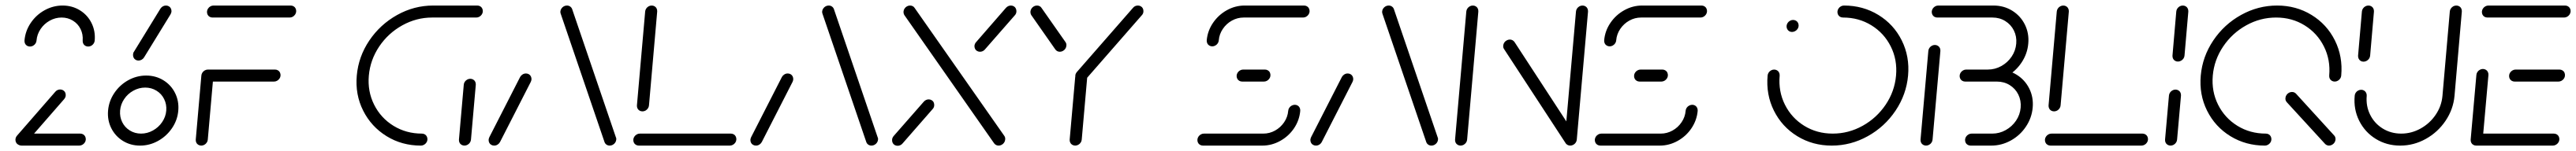

<svg xmlns="http://www.w3.org/2000/svg" viewBox="-20 -539 9509 559"><path d="M38.9 -22.2Q39.3 -28.1 42.8 -33.3Q46.3 -38.5 51.7 -41.5Q57 -44.4 63 -44.4H276.3Q282.2 -44.4 287.2 -41.5Q292.2 -38.5 294.6 -33.3Q297 -28.1 296.7 -22.2Q296.3 -16.3 292.8 -11.1Q289.3 -5.9 283.9 -3Q278.5 0 272.6 0H59.3Q53.3 0 48.3 -3Q43.3 -5.9 40.9 -11.1Q38.5 -16.3 38.9 -22.2ZM57 -1.1Q51.1 -1.1 46.3 -4.1Q41.5 -7 39.1 -12Q36.7 -17 37 -23.3Q37.4 -27 38.9 -30.6Q40.4 -34.1 43 -37L184.1 -199.3Q187.4 -203.3 192.2 -205.6Q197 -207.8 202.2 -207.8Q208.1 -207.8 213.1 -204.8Q218.1 -201.9 220.6 -196.7Q223 -191.5 222.6 -185.6Q222.2 -178.5 216.7 -171.9L75.2 -9.3Q71.9 -5.6 67 -3.3Q62.2 -1.1 57 -1.1ZM90.7 -366.7Q84.8 -366.7 79.8 -369.6Q74.8 -372.6 72.4 -377.8Q70 -383 70.4 -388.9Q73.3 -424.1 93.3 -453.9Q113.3 -483.7 144.6 -501.1Q175.9 -518.5 211.1 -518.5Q246.3 -518.5 274.6 -501.1Q303 -483.7 317.8 -453.9Q332.6 -424.1 329.6 -388.9Q329.3 -383 325.7 -377.8Q322.2 -372.6 316.9 -369.6Q311.5 -366.7 305.6 -366.7Q299.6 -366.7 294.6 -369.6Q289.6 -372.6 287.2 -377.8Q284.8 -383 285.2 -388.9Q287 -411.9 277.4 -431.5Q267.8 -451.1 249.1 -462.6Q230.4 -474.1 207.4 -474.1Q184.4 -474.1 163.7 -462.6Q143 -451.1 129.8 -431.5Q116.7 -411.9 114.8 -388.9Q114.4 -383 110.9 -377.8Q107.4 -372.6 102 -369.6Q96.7 -366.7 90.7 -366.7Z M593.7 -129.6Q595.6 -152.6 585.9 -172.2Q576.3 -191.9 557.6 -203.3Q538.9 -214.8 515.9 -214.8Q493 -214.8 472.2 -203.3Q451.5 -191.9 438.3 -172.2Q425.2 -152.6 423.3 -129.6Q421.5 -106.3 431.1 -86.9Q440.7 -67.4 459.3 -55.9Q477.8 -44.4 500.7 -44.4Q523.7 -44.4 544.4 -55.9Q565.2 -67.4 578.5 -87Q591.9 -106.7 593.7 -129.6ZM378.9 -129.6Q381.9 -164.8 401.9 -194.6Q421.9 -224.4 453.1 -241.9Q484.4 -259.3 519.6 -259.3Q554.8 -259.3 583.1 -241.9Q611.5 -224.4 626.3 -194.6Q641.1 -164.8 638.1 -129.6Q635.2 -94.4 615 -64.6Q594.8 -34.8 563.5 -17.4Q532.2 0 497 0Q461.9 0 433.7 -17.4Q405.6 -34.8 390.7 -64.6Q375.9 -94.4 378.9 -129.6ZM592.6 -518.5Q598.5 -518.5 603.5 -515.6Q608.5 -512.6 610.9 -507.4Q613.3 -502.2 613 -496.3Q612.6 -491.5 609.3 -485.6L511.9 -326.7Q508.9 -321.5 503.1 -318.1Q497.4 -314.8 491.1 -314.8Q485.2 -314.8 480.4 -317.8Q475.6 -320.7 473.1 -325.9Q470.7 -331.1 471.1 -337Q471.1 -343 474.4 -347.4L572.2 -507Q575.6 -512.2 580.9 -515.4Q586.3 -518.5 592.6 -518.5Z M767.8 -259.3 747 -22.2Q746.7 -16.3 743.1 -11.1Q739.6 -5.9 734.3 -3Q728.9 0 723 0Q717 0 712 -3Q707 -5.9 704.6 -11.1Q702.2 -16.3 702.6 -22.2L723.3 -259.3ZM1015.6 -259.3Q1015.2 -253.3 1011.7 -248.1Q1008.1 -243 1002.8 -240Q997.4 -237 991.5 -237H743.7Q737.8 -237 732.8 -240Q727.8 -243 725.4 -248.1Q723 -253.3 723.3 -259.3Q723.7 -265.2 727.2 -270.4Q730.7 -275.6 736.1 -278.5Q741.5 -281.5 747.4 -281.5H995.2Q1001.1 -281.5 1006.1 -278.5Q1011.1 -275.6 1013.5 -270.4Q1015.9 -265.2 1015.6 -259.3ZM744.1 -496.3Q744.4 -502.2 748 -507.4Q751.5 -512.6 756.9 -515.6Q762.2 -518.5 768.1 -518.5H1053Q1058.9 -518.5 1063.9 -515.6Q1068.9 -512.6 1071.3 -507.4Q1073.7 -502.2 1073.3 -496.3Q1073 -490.4 1069.4 -485.2Q1065.9 -480 1060.6 -477Q1055.2 -474.1 1049.3 -474.1H764.4Q758.5 -474.1 753.5 -477Q748.5 -480 746.1 -485.2Q743.7 -490.4 744.1 -496.3Z M1557.8 -22.2Q1557.4 -16.3 1553.9 -11.1Q1550.4 -5.9 1545 -3Q1539.6 0 1533.7 0Q1463.3 0 1406.9 -35Q1350.4 -70 1320.6 -129.4Q1290.7 -188.9 1297 -259.3Q1303.3 -329.6 1343.3 -389.1Q1383.3 -448.5 1445.9 -483.5Q1508.5 -518.5 1578.9 -518.5H1741.9Q1747.8 -518.5 1752.8 -515.6Q1757.8 -512.6 1760.2 -507.4Q1762.6 -502.2 1762.2 -496.3Q1761.9 -490.4 1758.3 -485.2Q1754.8 -480 1749.4 -477Q1744.1 -474.1 1738.1 -474.1H1575.2Q1517 -474.1 1465 -445.2Q1413 -416.3 1379.8 -366.9Q1346.7 -317.4 1341.5 -259.3Q1336.3 -201.1 1360.9 -151.7Q1385.6 -102.2 1432.4 -73.3Q1479.3 -44.4 1537.4 -44.4Q1543.3 -44.4 1548.3 -41.5Q1553.3 -38.5 1555.7 -33.3Q1558.1 -28.1 1557.8 -22.2ZM1694.4 0Q1688.5 0 1683.5 -3Q1678.5 -5.9 1676.1 -11.1Q1673.7 -16.3 1674.1 -22.2L1691.9 -225.2Q1692.2 -231.1 1695.7 -236.3Q1699.3 -241.5 1704.6 -244.4Q1710 -247.4 1715.9 -247.4Q1721.9 -247.4 1726.9 -244.4Q1731.9 -241.5 1734.3 -236.3Q1736.7 -231.1 1736.3 -225.2L1718.5 -22.2Q1718.1 -16.3 1714.6 -11.1Q1711.1 -5.9 1705.7 -3Q1700.4 0 1694.4 0Z M1804.1 0Q1798.1 0 1793.1 -3Q1788.1 -5.9 1785.7 -11.1Q1783.3 -16.3 1783.7 -22.2Q1784.1 -25.9 1786.3 -31.1L1900 -254.1Q1903.3 -260 1909.1 -263.5Q1914.8 -267 1921.5 -267Q1927.4 -267 1932.4 -264.1Q1937.4 -261.1 1939.8 -255.9Q1942.2 -250.7 1941.9 -244.8Q1941.5 -241.1 1939.3 -235.9L1825.6 -13Q1822.2 -7 1816.5 -3.5Q1810.7 0 1804.1 0ZM2254.8 -22.2Q2254.4 -16.3 2250.9 -11.1Q2247.4 -5.9 2242 -3Q2236.7 0 2230.7 0Q2224.1 0 2218.9 -3.5Q2213.7 -7 2211.5 -13L2050 -487.4Q2048.1 -491.9 2048.5 -496.3Q2048.9 -502.2 2052.4 -507.4Q2055.9 -512.6 2061.3 -515.6Q2066.7 -518.5 2072.6 -518.5Q2079.3 -518.5 2084.4 -515Q2089.6 -511.5 2091.9 -505.6L2253.3 -31.1Q2255.6 -27.4 2254.8 -22.2Z M2698.1 -22.2Q2697.8 -16.3 2694.3 -11.1Q2690.7 -5.9 2685.4 -3Q2680 0 2674.1 0H2338.1Q2332.2 0 2327.2 -3Q2322.2 -5.9 2319.8 -11.1Q2317.4 -16.3 2317.8 -22.2Q2318.1 -28.1 2321.7 -33.3Q2325.2 -38.5 2330.6 -41.5Q2335.9 -44.4 2341.9 -44.4H2677.8Q2683.7 -44.4 2688.7 -41.5Q2693.7 -38.5 2696.1 -33.3Q2698.5 -28.1 2698.1 -22.2ZM2351.5 -126.7Q2345.6 -126.7 2340.6 -129.6Q2335.6 -132.6 2333.1 -137.8Q2330.7 -143 2331.1 -148.9L2361.5 -496.3Q2361.9 -502.2 2365.4 -507.4Q2368.9 -512.6 2374.3 -515.6Q2379.6 -518.5 2385.6 -518.5Q2391.5 -518.5 2396.5 -515.6Q2401.5 -512.6 2403.9 -507.4Q2406.3 -502.2 2405.9 -496.3L2375.6 -148.9Q2375.2 -143 2371.7 -137.8Q2368.1 -132.6 2362.8 -129.6Q2357.4 -126.7 2351.5 -126.7Z M2770.4 0Q2764.4 0 2759.4 -3Q2754.4 -5.9 2752 -11.1Q2749.6 -16.3 2750 -22.2Q2750.4 -25.9 2752.6 -31.1L2866.3 -254.1Q2869.6 -260 2875.4 -263.5Q2881.1 -267 2887.8 -267Q2893.7 -267 2898.7 -264.1Q2903.7 -261.1 2906.1 -255.9Q2908.5 -250.7 2908.1 -244.8Q2907.8 -241.1 2905.6 -235.9L2791.9 -13Q2788.5 -7 2782.8 -3.5Q2777 0 2770.4 0ZM3221.1 -22.2Q3220.7 -16.3 3217.2 -11.1Q3213.7 -5.9 3208.3 -3Q3203 0 3197 0Q3190.4 0 3185.2 -3.5Q3180 -7 3177.8 -13L3016.3 -487.4Q3014.4 -491.9 3014.8 -496.3Q3015.2 -502.2 3018.7 -507.4Q3022.2 -512.6 3027.6 -515.6Q3033 -518.5 3038.9 -518.5Q3045.6 -518.5 3050.7 -515Q3055.9 -511.5 3058.1 -505.6L3219.6 -31.1Q3221.9 -27.4 3221.1 -22.2Z M3408.1 -171.1Q3414.1 -171.1 3419.1 -168.1Q3424.1 -165.2 3426.5 -160Q3428.9 -154.8 3428.5 -148.9Q3428.1 -141.1 3422.6 -135.2L3311.5 -7.8Q3308.1 -3.7 3303.3 -1.5Q3298.5 0.7 3293.3 0.7Q3287.4 0.7 3282.4 -2.2Q3277.4 -5.2 3275 -10.4Q3272.6 -15.6 3273 -21.5Q3273.3 -28.9 3278.9 -35.6L3390 -162.6Q3393.7 -166.7 3398.3 -168.9Q3403 -171.1 3408.1 -171.1ZM3315.2 -496.3Q3315.6 -502.2 3319.1 -507.4Q3322.6 -512.6 3328 -515.6Q3333.3 -518.5 3339.3 -518.5Q3344.4 -518.5 3348.9 -516.3Q3353.3 -514.1 3355.9 -510L3687 -36.3Q3691.5 -30 3690.4 -22.2Q3690 -16.3 3686.5 -11.1Q3683 -5.9 3677.6 -3Q3672.2 0 3666.3 0Q3661.1 0 3656.9 -2.2Q3652.6 -4.4 3649.6 -8.5L3318.9 -482.2Q3314.8 -488.1 3315.2 -496.3ZM3711.5 -518.5Q3717.4 -518.5 3722.4 -515.6Q3727.4 -512.6 3729.8 -507.4Q3732.2 -502.2 3731.9 -496.3Q3731.5 -488.1 3725.9 -482.2L3615.6 -355.9Q3612.2 -351.9 3607.4 -349.6Q3602.6 -347.4 3597.4 -347.4Q3591.5 -347.4 3586.5 -350.4Q3581.5 -353.3 3579.1 -358.5Q3576.7 -363.7 3577 -369.6Q3578.1 -377.8 3583.3 -383.3L3693.3 -510Q3697 -514.1 3701.7 -516.3Q3706.3 -518.5 3711.5 -518.5Z M3973 -275.9Q3978.9 -275.9 3983.9 -273Q3988.9 -270 3991.3 -264.8Q3993.7 -259.6 3993.3 -253.7L3973 -22.2Q3972.6 -16.3 3969.1 -11.1Q3965.6 -5.9 3960.2 -3Q3954.8 0 3948.9 0Q3943 0 3938 -3Q3933 -5.9 3930.6 -11.1Q3928.1 -16.3 3928.5 -22.2L3948.9 -253.7Q3949.3 -259.6 3952.8 -264.8Q3956.3 -270 3961.7 -273Q3967 -275.9 3973 -275.9ZM3916.3 -369.6Q3915.9 -363.7 3912.4 -358.5Q3908.9 -353.3 3903.5 -350.4Q3898.1 -347.4 3892.2 -347.4Q3887 -347.4 3882.8 -349.6Q3878.5 -351.9 3875.6 -355.9L3787.4 -482.2Q3783.3 -488.1 3783.7 -496.3Q3784.1 -502.2 3787.6 -507.4Q3791.1 -512.6 3796.5 -515.6Q3801.9 -518.5 3807.8 -518.5Q3813 -518.5 3817.4 -516.3Q3821.9 -514.1 3824.4 -510L3913 -383.3Q3917.4 -377 3916.3 -369.6ZM4180.4 -518.5Q4186.3 -518.5 4191.3 -515.6Q4196.3 -512.6 4198.7 -507.6Q4201.1 -502.6 4200.7 -496.3Q4200.4 -488.5 4194.8 -482.6L3987.8 -245.2Q3984.4 -241.1 3979.6 -238.9Q3974.8 -236.7 3969.6 -236.7Q3963.7 -236.7 3958.7 -239.6Q3953.7 -242.6 3951.3 -247.8Q3948.9 -253 3949.3 -258.9Q3949.6 -265.9 3955.2 -272.6L4162.6 -510.4Q4165.9 -514.4 4170.6 -516.5Q4175.2 -518.5 4180.4 -518.5Z M4759.6 -151.1Q4765.6 -151.1 4770.4 -148.1Q4775.2 -145.2 4777.6 -140Q4780 -134.8 4779.6 -128.9Q4776.7 -94.1 4756.9 -64.4Q4737 -34.8 4705.7 -17.4Q4674.4 0 4639.6 0H4420.4Q4414.4 0 4409.4 -3Q4404.4 -5.9 4402 -11.1Q4399.6 -16.3 4400 -22.2Q4400.4 -28.1 4403.9 -33.3Q4407.4 -38.5 4412.8 -41.5Q4418.1 -44.4 4424.1 -44.4H4643.3Q4666.3 -44.4 4686.7 -55.7Q4707 -67 4720.2 -86.5Q4733.3 -105.9 4735.2 -128.9Q4735.6 -134.8 4739.1 -140Q4742.6 -145.2 4748.1 -148.1Q4753.7 -151.1 4759.6 -151.1ZM4669.6 -259.3Q4669.3 -253.3 4665.7 -248.1Q4662.2 -243 4656.9 -240Q4651.5 -237 4645.6 -237H4565.2Q4559.3 -237 4554.3 -240Q4549.3 -243 4546.9 -248.1Q4544.4 -253.3 4544.8 -259.3Q4545.2 -265.2 4548.7 -270.4Q4552.2 -275.6 4557.6 -278.5Q4563 -281.5 4568.9 -281.5H4649.3Q4655.2 -281.5 4660.2 -278.5Q4665.2 -275.6 4667.6 -270.4Q4670 -265.2 4669.6 -259.3ZM4454.8 -367.4Q4448.9 -367.4 4443.9 -370.4Q4438.9 -373.3 4436.5 -378.5Q4434.1 -383.7 4434.4 -389.6Q4437.4 -424.4 4457.4 -454.1Q4477.4 -483.7 4508.5 -501.1Q4539.6 -518.5 4574.4 -518.5H4793.7Q4799.6 -518.5 4804.6 -515.6Q4809.6 -512.6 4812 -507.4Q4814.4 -502.2 4814.1 -496.3Q4813.7 -490.4 4810.2 -485.2Q4806.7 -480 4801.3 -477Q4795.9 -474.1 4790 -474.1H4570.7Q4547.8 -474.1 4527.4 -462.8Q4507 -451.5 4493.9 -432Q4480.7 -412.6 4478.9 -389.6Q4478.5 -383.7 4475 -378.5Q4471.5 -373.3 4466.1 -370.4Q4460.7 -367.4 4454.8 -367.4Z M4837.4 0Q4831.5 0 4826.5 -3Q4821.5 -5.9 4819.1 -11.1Q4816.7 -16.3 4817 -22.2Q4817.4 -25.9 4819.6 -31.1L4933.3 -254.1Q4936.7 -260 4942.4 -263.5Q4948.1 -267 4954.8 -267Q4960.7 -267 4965.7 -264.1Q4970.7 -261.1 4973.1 -255.9Q4975.6 -250.7 4975.2 -244.8Q4974.8 -241.1 4972.6 -235.9L4858.9 -13Q4855.6 -7 4849.8 -3.5Q4844.1 0 4837.4 0ZM5288.1 -22.2Q5287.8 -16.3 5284.3 -11.1Q5280.7 -5.9 5275.4 -3Q5270 0 5264.1 0Q5257.4 0 5252.2 -3.5Q5247 -7 5244.8 -13L5083.3 -487.4Q5081.5 -491.9 5081.9 -496.3Q5082.2 -502.2 5085.7 -507.4Q5089.3 -512.6 5094.6 -515.6Q5100 -518.5 5105.9 -518.5Q5112.6 -518.5 5117.8 -515Q5123 -511.5 5125.2 -505.6L5286.7 -31.1Q5288.9 -27.4 5288.1 -22.2Z M5371.5 0Q5365.6 0 5360.6 -3Q5355.6 -5.9 5353.1 -11.1Q5350.7 -16.3 5351.1 -22.2L5392.6 -496.3Q5393 -502.2 5396.5 -507.4Q5400 -512.6 5405.4 -515.6Q5410.7 -518.5 5416.7 -518.5Q5422.6 -518.5 5427.6 -515.6Q5432.6 -512.6 5435 -507.4Q5437.4 -502.2 5437 -496.3L5395.6 -22.2Q5395.2 -16.3 5391.7 -11.1Q5388.1 -5.9 5382.8 -3Q5377.4 0 5371.5 0ZM5528.9 -370.4Q5529.3 -376.3 5532.8 -381.5Q5536.3 -386.7 5541.9 -389.6Q5547.4 -392.6 5553.3 -392.6Q5558.5 -392.6 5563 -390.2Q5567.4 -387.8 5570.4 -383.7L5797.8 -34.4L5760 -7.8L5532.2 -357Q5528.1 -362.6 5528.9 -370.4ZM5776.3 0Q5770.4 0 5765.4 -3Q5760.4 -5.9 5758 -11.1Q5755.6 -16.3 5755.9 -22.2L5797.4 -496.3Q5797.8 -502.2 5801.3 -507.4Q5804.8 -512.6 5810.2 -515.6Q5815.6 -518.5 5821.5 -518.5Q5827.4 -518.5 5832.4 -515.6Q5837.4 -512.6 5839.8 -507.4Q5842.2 -502.2 5841.9 -496.3L5800.4 -22.2Q5800 -16.3 5796.5 -11.1Q5793 -5.9 5787.6 -3Q5782.2 0 5776.3 0Z M6226.7 -151.1Q6232.6 -151.1 6237.4 -148.1Q6242.2 -145.2 6244.6 -140Q6247 -134.8 6246.7 -128.9Q6243.7 -94.1 6223.9 -64.4Q6204.1 -34.8 6172.8 -17.4Q6141.5 0 6106.7 0H5887.4Q5881.5 0 5876.5 -3Q5871.5 -5.9 5869.1 -11.1Q5866.7 -16.3 5867 -22.2Q5867.4 -28.1 5870.9 -33.3Q5874.4 -38.5 5879.8 -41.5Q5885.2 -44.4 5891.1 -44.4H6110.4Q6133.3 -44.4 6153.7 -55.7Q6174.1 -67 6187.2 -86.5Q6200.4 -105.9 6202.2 -128.9Q6202.6 -134.8 6206.1 -140Q6209.6 -145.2 6215.2 -148.1Q6220.7 -151.1 6226.7 -151.1ZM6136.7 -259.3Q6136.3 -253.3 6132.8 -248.1Q6129.3 -243 6123.9 -240Q6118.5 -237 6112.6 -237H6032.2Q6026.3 -237 6021.3 -240Q6016.3 -243 6013.9 -248.1Q6011.5 -253.3 6011.9 -259.3Q6012.2 -265.2 6015.7 -270.4Q6019.3 -275.6 6024.6 -278.5Q6030 -281.5 6035.9 -281.5H6116.3Q6122.2 -281.5 6127.2 -278.5Q6132.2 -275.6 6134.6 -270.4Q6137 -265.2 6136.7 -259.3ZM5921.9 -367.4Q5915.9 -367.4 5910.9 -370.4Q5905.9 -373.3 5903.5 -378.5Q5901.1 -383.7 5901.5 -389.6Q5904.4 -424.4 5924.4 -454.1Q5944.4 -483.7 5975.6 -501.1Q6006.7 -518.5 6041.5 -518.5H6260.7Q6266.7 -518.5 6271.7 -515.6Q6276.7 -512.6 6279.1 -507.4Q6281.5 -502.2 6281.1 -496.3Q6280.7 -490.4 6277.2 -485.2Q6273.7 -480 6268.3 -477Q6263 -474.1 6257 -474.1H6037.8Q6014.8 -474.1 5994.4 -462.8Q5974.1 -451.5 5960.9 -432Q5947.8 -412.6 5945.9 -389.6Q5945.6 -383.7 5942 -378.5Q5938.5 -373.3 5933.1 -370.4Q5927.8 -367.4 5921.9 -367.4Z M6574.8 -443Q6575.2 -448.9 6578.7 -454.1Q6582.2 -459.3 6587.6 -462.2Q6593 -465.2 6598.9 -465.2Q6604.8 -465.2 6609.8 -462.2Q6614.8 -459.3 6617.2 -454.1Q6619.6 -448.9 6619.3 -443Q6618.9 -437 6615.4 -431.9Q6611.9 -426.7 6606.3 -423.7Q6600.7 -420.7 6594.8 -420.7Q6588.9 -420.7 6584.1 -423.7Q6579.3 -426.7 6576.9 -431.9Q6574.4 -437 6574.8 -443ZM6762.6 -496.3Q6763 -502.2 6766.5 -507.4Q6770 -512.6 6775.4 -515.6Q6780.7 -518.5 6786.7 -518.5Q6857 -518.5 6913.7 -483.7Q6970.4 -448.9 7000 -389.3Q7029.6 -329.6 7023.3 -259.3Q7017 -188.9 6977 -129.3Q6937 -69.6 6874.4 -34.8Q6811.9 0 6741.5 0Q6671.1 0 6614.4 -34.8Q6557.8 -69.6 6528.1 -129.3Q6498.5 -188.9 6504.8 -259.3Q6505.2 -265.2 6508.7 -270.4Q6512.2 -275.6 6517.6 -278.5Q6523 -281.5 6528.9 -281.5Q6534.8 -281.5 6539.8 -278.5Q6544.8 -275.6 6547.2 -270.4Q6549.6 -265.2 6549.3 -259.3Q6544.1 -200.7 6568.7 -151.5Q6593.3 -102.2 6640 -73.3Q6686.7 -44.4 6745.2 -44.4Q6803.7 -44.4 6855.6 -73.3Q6907.4 -102.2 6940.6 -151.5Q6973.7 -200.7 6978.9 -259.3Q6984.1 -317.8 6959.4 -367Q6934.8 -416.3 6888.1 -445.2Q6841.5 -474.1 6783 -474.1Q6777 -474.1 6772 -477Q6767 -480 6764.6 -485.2Q6762.2 -490.4 6762.6 -496.3Z M7089.6 0Q7083.7 0 7078.7 -3Q7073.7 -5.9 7071.3 -11.1Q7068.9 -16.3 7069.3 -22.2L7098.1 -350.4Q7098.5 -356.3 7102 -361.5Q7105.6 -366.7 7110.9 -369.6Q7116.3 -372.6 7122.2 -372.6Q7128.1 -372.6 7133.1 -369.6Q7138.1 -366.7 7140.6 -361.5Q7143 -356.3 7142.6 -350.4L7113.7 -22.2Q7113.3 -16.3 7109.8 -11.1Q7106.3 -5.9 7100.9 -3Q7095.6 0 7089.6 0ZM7288.1 -281.5H7354.8Q7393 -281.5 7423.7 -262.6Q7454.4 -243.7 7470.6 -211.3Q7486.7 -178.9 7483.3 -140.7Q7480 -102.6 7458.3 -70.2Q7436.7 -37.8 7402.6 -18.9Q7368.5 0 7330.4 0H7254.1Q7248.1 0 7243.1 -3Q7238.1 -5.9 7235.7 -11.1Q7233.3 -16.3 7233.7 -22.2Q7234.1 -28.1 7237.6 -33.3Q7241.1 -38.5 7246.5 -41.5Q7251.9 -44.4 7257.8 -44.4H7334.1Q7360.4 -44.4 7383.7 -57.4Q7407 -70.4 7421.9 -92.4Q7436.7 -114.4 7438.9 -140.7Q7441.1 -167 7430.2 -189.1Q7419.3 -211.1 7398.3 -224.1Q7377.4 -237 7351.1 -237H7284.4ZM7213.7 -259.3Q7214.1 -265.2 7217.6 -270.4Q7221.1 -275.6 7226.5 -278.5Q7231.9 -281.5 7237.8 -281.5H7317.8Q7344.1 -281.5 7367.4 -294.4Q7390.7 -307.4 7405.6 -329.4Q7420.4 -351.5 7422.6 -377.8Q7424.8 -404.1 7413.9 -426.1Q7403 -448.1 7382 -461.1Q7361.1 -474.1 7334.8 -474.1H7131.1Q7125.2 -474.1 7120.2 -477Q7115.2 -480 7112.8 -485.2Q7110.4 -490.4 7110.7 -496.3Q7111.1 -502.2 7114.6 -507.4Q7118.1 -512.6 7123.5 -515.6Q7128.9 -518.5 7134.8 -518.5H7338.5Q7376.7 -518.5 7407.4 -499.6Q7438.1 -480.7 7454.3 -448.3Q7470.4 -415.9 7467 -377.8Q7463.7 -339.6 7442 -307.2Q7420.4 -274.8 7386.3 -255.9Q7352.2 -237 7314.1 -237H7234.1Q7228.1 -237 7223.1 -240Q7218.1 -243 7215.7 -248.1Q7213.3 -253.3 7213.7 -259.3Z M7908.9 -22.2Q7908.5 -16.3 7905 -11.1Q7901.5 -5.9 7896.1 -3Q7890.7 0 7884.8 0H7548.9Q7543 0 7538 -3Q7533 -5.9 7530.6 -11.1Q7528.1 -16.3 7528.5 -22.2Q7528.9 -28.1 7532.4 -33.3Q7535.9 -38.5 7541.3 -41.5Q7546.7 -44.4 7552.6 -44.4H7888.5Q7894.4 -44.4 7899.4 -41.5Q7904.4 -38.5 7906.9 -33.3Q7909.3 -28.1 7908.9 -22.2ZM7562.2 -126.7Q7556.3 -126.7 7551.3 -129.6Q7546.3 -132.6 7543.9 -137.8Q7541.5 -143 7541.9 -148.9L7572.2 -496.3Q7572.6 -502.2 7576.1 -507.4Q7579.6 -512.6 7585 -515.6Q7590.4 -518.5 7596.3 -518.5Q7602.2 -518.5 7607.2 -515.6Q7612.2 -512.6 7614.6 -507.4Q7617 -502.2 7616.7 -496.3L7586.3 -148.9Q7585.9 -143 7582.4 -137.8Q7578.9 -132.6 7573.5 -129.6Q7568.1 -126.7 7562.2 -126.7Z M7992.2 0Q7986.3 0 7981.3 -3Q7976.3 -5.9 7973.9 -11.1Q7971.5 -16.3 7971.9 -22.2L7986.3 -185.2Q7986.7 -191.1 7990.2 -196.3Q7993.7 -201.5 7999.1 -204.4Q8004.4 -207.4 8010.4 -207.4Q8016.3 -207.4 8021.3 -204.4Q8026.3 -201.5 8028.7 -196.3Q8031.1 -191.1 8030.7 -185.2L8016.3 -22.2Q8015.9 -16.3 8012.4 -11.1Q8008.9 -5.9 8003.5 -3Q7998.1 0 7992.2 0ZM8019.3 -311.1Q8013.3 -311.1 8008.5 -314.1Q8003.7 -317 8001.3 -322.2Q7998.9 -327.4 7999.3 -333.3L8013.3 -496.3Q8013.7 -502.2 8017.2 -507.4Q8020.7 -512.6 8026.1 -515.6Q8031.5 -518.5 8037.4 -518.5Q8043.3 -518.5 8048.3 -515.6Q8053.3 -512.6 8055.7 -507.4Q8058.1 -502.2 8057.8 -496.3L8043.7 -333.3Q8043.3 -327.4 8039.8 -322.2Q8036.3 -317 8030.7 -314.1Q8025.2 -311.1 8019.3 -311.1Z M8601.1 -22.2Q8600.7 -16.3 8597.2 -11.1Q8593.7 -5.9 8588.3 -3Q8583 0 8577 0Q8572.6 0 8568.7 -1.9Q8564.8 -3.7 8562.2 -6.7L8421.5 -160.4Q8415.2 -167.4 8416.3 -176.3Q8416.7 -182.2 8420.2 -187.4Q8423.7 -192.6 8429.1 -195.6Q8434.4 -198.5 8440.4 -198.5Q8444.8 -198.5 8448.7 -196.9Q8452.6 -195.2 8455.6 -191.9L8595.9 -37.8Q8598.9 -34.8 8600.2 -30.7Q8601.5 -26.7 8601.1 -22.2ZM8364.4 -22.2Q8364.1 -16.3 8360.6 -11.1Q8357 -5.9 8351.7 -3Q8346.3 0 8340.4 0Q8270 0 8213.3 -34.8Q8156.7 -69.6 8127 -129.3Q8097.4 -188.9 8103.7 -259.3Q8110 -329.6 8150 -389.3Q8190 -448.9 8252.6 -483.7Q8315.2 -518.5 8385.6 -518.5Q8455.9 -518.5 8512.6 -483.7Q8569.3 -448.9 8598.9 -389.3Q8628.5 -329.6 8622.2 -259.3Q8621.9 -253.3 8618.3 -248.1Q8614.8 -243 8609.4 -240Q8604.1 -237 8598.1 -237Q8592.2 -237 8587.2 -240Q8582.2 -243 8579.8 -248.1Q8577.4 -253.3 8577.8 -259.3Q8583 -317.8 8558.3 -367Q8533.7 -416.3 8487 -445.2Q8440.4 -474.1 8381.9 -474.1Q8323.3 -474.1 8271.5 -445.2Q8219.6 -416.3 8186.5 -367Q8153.3 -317.8 8148.1 -259.3Q8143 -200.7 8167.6 -151.5Q8192.2 -102.2 8238.9 -73.3Q8285.6 -44.4 8344.1 -44.4Q8350 -44.4 8355 -41.5Q8360 -38.5 8362.4 -33.3Q8364.8 -28.1 8364.4 -22.2Z M8704.4 -310.7Q8698.5 -310.7 8693.7 -313.7Q8688.9 -316.7 8686.5 -321.9Q8684.1 -327 8684.4 -333L8698.5 -496.3Q8698.9 -502.2 8702.4 -507.4Q8705.9 -512.6 8711.3 -515.6Q8716.7 -518.5 8722.6 -518.5Q8728.5 -518.5 8733.5 -515.6Q8738.5 -512.6 8740.9 -507.4Q8743.3 -502.2 8743 -496.3L8728.9 -333Q8728.5 -327 8725 -321.9Q8721.5 -316.7 8715.9 -313.7Q8710.4 -310.7 8704.4 -310.7ZM9047 -518.5Q9053 -518.5 9058 -515.6Q9063 -512.6 9065.4 -507.4Q9067.8 -502.2 9067.4 -496.3L9040.4 -184.4Q9035.9 -134.4 9007.4 -92Q8978.9 -49.6 8934.4 -24.8Q8890 0 8840 0Q8790 0 8749.8 -24.8Q8709.6 -49.6 8688.5 -92Q8667.4 -134.4 8671.9 -184.4Q8672.2 -190.4 8675.6 -195.6Q8678.9 -200.7 8684.4 -203.7Q8690 -206.7 8695.9 -206.7Q8701.9 -206.7 8706.7 -203.7Q8711.5 -200.7 8714.1 -195.6Q8716.7 -190.4 8716.3 -184.4Q8713 -146.3 8728.9 -114.3Q8744.8 -82.2 8775.2 -63.3Q8805.6 -44.4 8843.7 -44.4Q8881.5 -44.4 8915.4 -63.3Q8949.3 -82.2 8970.9 -114.3Q8992.6 -146.3 8995.9 -184.4L9023 -496.3Q9023.3 -502.2 9026.9 -507.4Q9030.4 -512.6 9035.7 -515.6Q9041.1 -518.5 9047 -518.5Z M9100 -22.2 9121.1 -261.5Q9121.5 -267.4 9125 -272.6Q9128.5 -277.8 9133.9 -280.7Q9139.3 -283.7 9145.2 -283.7Q9151.1 -283.7 9156.1 -280.7Q9161.1 -277.8 9163.5 -272.6Q9165.9 -267.4 9165.6 -261.5L9144.4 -22.2ZM9427.4 -22.2Q9427 -16.3 9423.5 -11.1Q9420 -5.9 9414.6 -3Q9409.3 0 9403.3 0H9120.4Q9114.4 0 9109.4 -3Q9104.4 -5.9 9102 -11.1Q9099.6 -16.3 9100 -22.2Q9100.4 -28.1 9103.9 -33.3Q9107.4 -38.5 9112.8 -41.5Q9118.1 -44.4 9124.1 -44.4H9407Q9413 -44.4 9418 -41.5Q9423 -38.5 9425.4 -33.3Q9427.8 -28.1 9427.4 -22.2ZM9241.9 -259.3Q9242.2 -265.2 9245.7 -270.4Q9249.3 -275.6 9254.6 -278.5Q9260 -281.5 9265.9 -281.5H9427.8Q9433.7 -281.5 9438.7 -278.5Q9443.7 -275.6 9446.1 -270.4Q9448.5 -265.2 9448.1 -259.3Q9447.8 -253.3 9444.3 -248.1Q9440.7 -243 9435.4 -240Q9430 -237 9424.1 -237H9262.2Q9256.3 -237 9251.3 -240Q9246.3 -243 9243.9 -248.1Q9241.5 -253.3 9241.9 -259.3ZM9141.5 -496.3Q9141.9 -502.2 9145.4 -507.4Q9148.9 -512.6 9154.3 -515.6Q9159.6 -518.5 9165.6 -518.5H9448.5Q9454.4 -518.5 9459.4 -515.6Q9464.4 -512.6 9466.9 -507.4Q9469.3 -502.2 9468.9 -496.3Q9468.5 -490.4 9465 -485.2Q9461.5 -480 9456.1 -477Q9450.7 -474.1 9444.8 -474.1H9161.9Q9155.9 -474.1 9150.9 -477Q9145.9 -480 9143.5 -485.2Q9141.1 -490.4 9141.5 -496.3Z"/></svg>

Font: 26F Galaxy Sans Oblique
Style: Regular
Weight: 400
Italic angle: -5°
Designer: C₂₉H₂₅N₃O₅
Version: Version 1.200;FEAKit 1.0